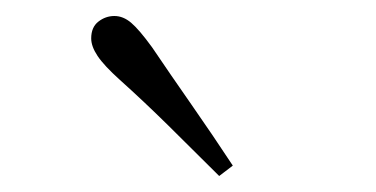

<svg xmlns="http://www.w3.org/2000/svg" viewBox="-20 -823 470 240"><path d="M271 -616 254 -603Q222 -635 190.5 -666Q159 -697 130 -723Q110 -741 102 -753Q94 -765 94 -775Q94 -789 103 -796Q112 -803 123 -803Q134 -803 144 -794.5Q154 -786 170 -764Q193 -730 219.5 -692Q246 -654 271 -616Z"/></svg>

Font: Noto Serif SC
Style: Regular
Weight: 200
Designer: Ryoko NISHIZUKA 西塚涼子 (kana & ideographs); Frank Grießhammer (Latin, Greek & Cyrillic); Wenlong ZHANG 张文龙 (bopomofo); San
Foundry: Adobe
Version: Version 2.001;hotconv 1.1.0;makeotfexe 2.6.0